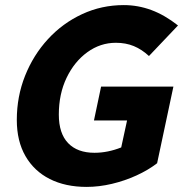

<svg xmlns="http://www.w3.org/2000/svg" viewBox="-20 -722 734 754"><path d="M46 -251Q46 -343 78.5 -424.5Q111 -506 168.5 -568.5Q226 -631 302.5 -666.5Q379 -702 466 -702Q522 -702 574.5 -682.5Q627 -663 679 -622L565 -502Q537 -528 505.5 -541Q474 -554 435 -554Q374 -554 323 -517Q272 -480 241.5 -416.5Q211 -353 211 -272Q211 -198 247.5 -160Q284 -122 351 -122Q403 -122 456 -143L479 -249H349L377 -382H661L597 -81Q562 -54 516 -33Q470 -12 419.5 0Q369 12 320 12Q237 12 175.5 -19Q114 -50 80 -109Q46 -168 46 -251Z"/></svg>

Font: Radio Canada
Style: Bold Italic
Weight: 700
Italic angle: -12°
Designer: Charles Daoud, Etienne Aubert Bonn, Alexandre Saumier Demers, Jacques Le Bailly
Foundry: Radio-Canada
Version: Version 2.104; ttfautohint (v1.8.4.7-5d5b);gftools[0.9.28.de